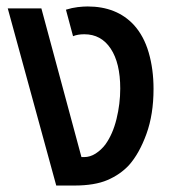

<svg xmlns="http://www.w3.org/2000/svg" viewBox="-20 -574 543 594"><path d="M154 0 4 -548H108L232 -88H240Q259 -88 276 -99Q293 -110 306 -127Q329 -159 340.5 -206Q352 -253 352 -300Q352 -379 322.5 -423.5Q293 -468 241 -468Q220 -468 206 -462L184 -544Q203 -550 220.5 -552Q238 -554 251 -554Q341 -554 394 -497Q425 -463 440 -411.5Q455 -360 455 -299Q455 -220 433 -159.5Q411 -99 379 -63Q352 -34 312.5 -17Q273 0 210 0Z"/></svg>

Font: Noto Sans Thai SemCond Med
Style: Regular
Weight: 500
Width: 4
Designer: Monotype Design Team
Foundry: Monotype Imaging Inc.
Version: Version 2.002; ttfautohint (v1.8.4.7-5d5b)